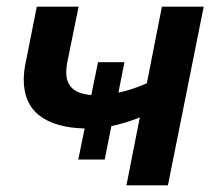

<svg xmlns="http://www.w3.org/2000/svg" viewBox="-20 -554 660 574"><path d="M589 -534 482 0H358L398 -203Q356 -186 313 -177L293 -77H214L233 -170Q145 -172 98 -208.5Q51 -245 51 -316Q51 -340 57 -368L90 -534H215L181 -367Q178 -351 178 -338Q178 -275 253 -270L273 -368H352L334 -277Q373 -285 419 -305L464 -534Z"/></svg>

Font: Montserrat Alternates SemiBold
Style: Italic
Weight: 600
Italic angle: -11.3°
Designer: Julieta Ulanovsky
Foundry: Julieta Ulanovsky
Version: Version 7.200